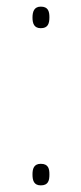

<svg xmlns="http://www.w3.org/2000/svg" viewBox="-20 -552 245 579"><path d="M78 -499C78 -481 83 -467 103 -467C124 -467 129 -480 129 -500C129 -518 125 -532 103 -532C83 -532 78 -517 78 -499ZM78 -26C78 -8 82 7 103 7C126 7 129 -8 129 -26C129 -43 126 -58 103 -58C82 -58 78 -43 78 -26Z"/></svg>

Font: Noto Sans Hebrew SemiCondensed Thin
Style: Regular
Weight: 100
Width: 4
Designer: Monotype Design Team
Foundry: Monotype Imaging Inc.
Version: Version 2.004